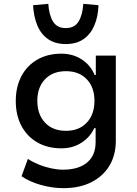

<svg xmlns="http://www.w3.org/2000/svg" viewBox="-20 -789 712 998"><path d="M309 189Q252 189 193 172.5Q134 156 92 127L125 37Q151 54 182 66.5Q213 79 246 86Q279 93 307 93Q388 93 432.5 56Q477 19 477 -50V-123H470Q449 -77 404 -47.5Q359 -18 299 -18Q228 -18 174.5 -48.5Q121 -79 91.5 -134.5Q62 -190 62 -264Q62 -338 91.5 -393.5Q121 -449 174.5 -479.5Q228 -510 299 -510Q359 -510 405 -480Q451 -450 472 -399H478V-500H582V-58Q582 17 549 72Q516 127 455 158Q394 189 309 189ZM323 -109Q391 -109 431 -151.5Q471 -194 471 -265Q471 -335 431 -377Q391 -419 323 -419Q254 -419 214 -377Q174 -335 174 -265Q174 -194 214 -151.5Q254 -109 323 -109ZM322 -560Q267 -560 230 -585.5Q193 -611 174 -657Q155 -703 152 -762L231 -769Q235 -710 256 -676.5Q277 -643 322 -643Q367 -643 388 -676.5Q409 -710 413 -769L492 -762Q490 -703 470.5 -657Q451 -611 414 -585.5Q377 -560 322 -560Z"/></svg>

Font: Nunito Sans 6pt SemiBold
Style: Regular
Weight: 600
Version: Version 3.101;gftools[0.9.27]